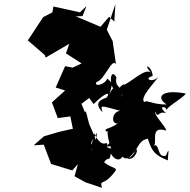

<svg xmlns="http://www.w3.org/2000/svg" viewBox="-20 -811 908 917"><path d="M427 -314C495 -381 508 -367 488 -344C465 -337 424 -321 470 -275C460 -311 455 -308 554 -282C511 -276 511 -214 543 -222C500 -191 477 -201 486 -183C525 -184 468 -229 511 -101C459 -117 497 -111 584 -112C579 -139 583 -136 558 -202C569 -150 566 -181 512 -188C553 -162 457 -86 493 -111C494 -156 475 -83 429 -175C422 -99 392 -107 444 -177C429 -73 387 -76 444 -122L431 -162L406 -218L390 -280L386 -274L369 -315L406 -343ZM501 -731 460 -683 342 -733 374 -734 393 -782 362 -752 235 -780 230 -752 186 -729 113 -618 194 -548 198 -536 311 -602 295 -556 370 -508 327 -488 291 -495 246 -393 291 -379 228 -322 256 -247 316 -255 328 -196 265 -182 190 -160 141 -117 189 -120 224 -28 325 3 352 -27 336 31 389 60 467 86C455 42 473 82 526 12C549 -12 517 -4 477 -36C498 -68 504 -34 509 -78C543 -19 583 -64 564 -101C538 -59 600 -24 628 -96C645 -106 626 -44 590 -53C649 -101 633 -136 686 -149C706 -84 724 -68 782 -45C780 -64 794 -123 773 -68C728 -52 745 -134 711 -114C738 -120 689 -215 774 -187C770 -210 718 -256 720 -279C737 -240 735 -285 774 -270C729 -307 775 -307 776 -283C773 -300 846 -336 868 -364C752 -387 722 -346 776 -312C708 -311 679 -337 670 -323C644 -342 714 -411 741 -450C714 -410 659 -435 709 -448C707 -497 657 -512 701 -464C673 -489 605 -416 566 -403C590 -420 557 -409 529 -363C553 -345 568 -380 562 -347C564 -411 526 -387 536 -442C507 -490 501 -410 522 -388C557 -362 529 -432 502 -357C518 -417 520 -409 493 -436C477 -401 424 -397 442 -420C479 -428 515 -538 534 -504L518 -615L490 -669L531 -791L526 -708Z"/></svg>

Font: Hussar Lance
Style: ExBdObl
Weight: 700
Foundry: Cannot Into Space Fonts, PlusOne Fonts
Version: Version 2.270